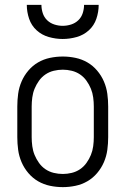

<svg xmlns="http://www.w3.org/2000/svg" viewBox="-20 -760 515 788"><path d="M238 8Q211 8 185 2.5Q159 -3 136.5 -16Q114 -29 96.5 -49.5Q79 -70 68.5 -94.5Q58 -119 54.5 -145Q51 -171 51 -197V-323Q51 -349 54.5 -375Q58 -401 68.5 -425.5Q79 -450 96.5 -470.5Q114 -491 136.5 -504Q159 -517 185 -522.5Q211 -528 238 -528Q264 -528 290 -522.5Q316 -517 338.5 -504Q361 -491 378.5 -470.5Q396 -450 406.5 -425.5Q417 -401 420.5 -375Q424 -349 424 -323V-197Q424 -171 420.5 -145Q417 -119 406.5 -94.5Q396 -70 378.5 -49.5Q361 -29 338.5 -16Q316 -3 290 2.5Q264 8 238 8ZM238 -46Q256 -46 274.5 -50.5Q293 -55 308.5 -65.5Q324 -76 335 -91.5Q346 -107 353 -124Q360 -141 362.5 -160Q365 -179 365 -197V-323Q365 -341 362.5 -360Q360 -379 353 -396Q346 -413 335 -428.5Q324 -444 308.5 -454.5Q293 -465 274.5 -469.5Q256 -474 238 -474Q219 -474 200.5 -469.5Q182 -465 166.5 -454.5Q151 -444 140 -428.5Q129 -413 122 -396Q115 -379 112.5 -360Q110 -341 110 -323V-197Q110 -179 112.5 -160Q115 -141 122 -124Q129 -107 140 -91.5Q151 -76 166.5 -65.5Q182 -55 200.5 -50.5Q219 -46 238 -46ZM237 -600Q209 -600 180.5 -608Q152 -616 130.5 -635.5Q109 -655 99.5 -683Q90 -711 90 -740H150Q150 -723 155.5 -706Q161 -689 173.5 -677Q186 -665 203 -659.5Q220 -654 237 -654Q255 -654 272 -659.5Q289 -665 301.5 -677Q314 -689 319.5 -706Q325 -723 325 -740H385Q385 -711 375.5 -683Q366 -655 344.5 -635.5Q323 -616 294.5 -608Q266 -600 237 -600Z"/></svg>

Font: Iosevka QP Light
Style: Regular
Weight: 300
Designer: Belleve Invis
Foundry: Belleve Invis
Version: Version 20.0.0; ttfautohint (v1.8.4)